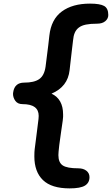

<svg xmlns="http://www.w3.org/2000/svg" viewBox="-20 -950 619 1062"><path d="M478 -930Q533 -930 556 -917Q579 -904 579 -867Q579 -847 562.5 -833Q546 -819 517 -819Q480 -819 455.5 -814Q431 -809 416 -797.5Q401 -786 393.5 -768.5Q386 -751 384 -726Q382 -706 377.5 -671.5Q373 -637 368 -589L365 -562Q355 -470 265 -432Q329 -402 329 -317Q329 -312 329 -303.5Q329 -295 327 -283L318 -221Q311 -176 308 -149Q305 -122 304 -111Q303 -106 303 -92Q303 -51 327 -35Q351 -19 413 -19Q441 -19 458 -5.5Q475 8 475 30Q475 61 450 76.5Q425 92 365 92Q265 92 217.5 46Q170 0 170 -85Q170 -99 170.5 -109Q171 -119 172 -126Q175 -153 178.5 -176.5Q182 -200 184 -220L193 -292Q194 -296 194 -309Q194 -374 105 -374Q78 -374 65 -392Q52 -410 52 -431Q52 -437 53 -440Q61 -493 114 -493Q169 -493 197 -512.5Q225 -532 232 -581Q233 -585 247 -700L253 -753Q263 -843 322 -886.5Q381 -930 478 -930Z"/></svg>

Font: Lebkuchenwelt
Style: Regular
Weight: 400
Designer: Vernon Adams
Foundry: Gereon Berster
Version: Version 1.000;PS 001.001;hotconv 1.0.56 